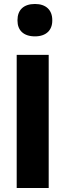

<svg xmlns="http://www.w3.org/2000/svg" viewBox="-20 -946 328 966"><path d="M64 -670V0H225V-670ZM68 -842C68 -794 98 -763 156 -763C212 -763 243 -794 243 -842V-845C243 -895 212 -926 156 -926C98 -926 68 -895 68 -845Z"/></svg>

Font: LT Wave Text Black
Style: Regular
Weight: 900
Designer: Daniel Lyons
Version: Version 2.5 (Glyphs App)